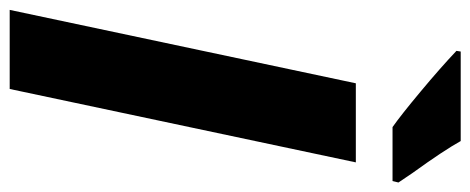

<svg xmlns="http://www.w3.org/2000/svg" viewBox="-345 -663 970 396"><g transform="rotate(90 140.0 -465.0)"><path d="M48.3 -930.2H232.9Q252.4 -895 299.3 -830.1L318.4 -801.8L315.4 -789.6H204.1Q179.2 -807.1 130.6 -847.7Q82 -888.2 46.9 -921.4ZM125.5 0H-37.6L113.8 -713.9H276.9Z"/></g></svg>

Font: Open Sans Hebrew Condensed Extra Bold
Style: Italic
Weight: 800
Width: 3
Italic angle: -12°
Foundry: Ascender Corporation, Yanek Iontef
Version: Version 2.001;PS 002.001;hotconv 1.0.70;makeotf.lib2.5.58329